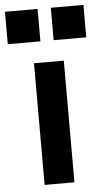

<svg xmlns="http://www.w3.org/2000/svg" viewBox="-100 -798 451 833"><g transform="rotate(-5 125.0 -381.5)"><path d="M60.1 0V-529.8H189.9V0ZM96.2 -763.2V-622.1H-45.9V-763.2ZM295.9 -763.2V-622.1H153.8V-763.2Z"/></g></svg>

Font: Cooper Hewitt
Style: Semibold
Weight: 709
Designer: Village Type and Design LLC
Foundry: Cooper Hewitt Smithsonian Design Museum
Version: 1.000